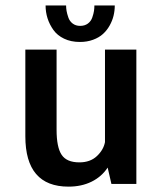

<svg xmlns="http://www.w3.org/2000/svg" viewBox="-20 -686 610 716"><path d="M408 -665.5Q408 -646 403.5 -627.5Q399 -609 389 -591Q379 -573 364.2 -559.5Q349.5 -546 327.2 -537.8Q305 -529.5 278 -529.5Q244.5 -529.5 219 -541.8Q193.5 -554 179 -574.5Q164.5 -595 157.2 -618Q150 -641 150 -665.5H226.5Q226.5 -656 228.2 -645.5Q230 -635 234.8 -621Q239.5 -607 251 -598.2Q262.5 -589.5 279 -589.5Q296 -589.5 307.8 -598.2Q319.5 -607 324.2 -621Q329 -635 330.5 -645.2Q332 -655.5 332 -665.5ZM235.5 10Q74.5 10 74.5 -178V-501H191V-202Q191 -137 209.8 -108.8Q228.5 -80.5 276 -80.5Q316.5 -80.5 341.2 -103.8Q366 -127 371.5 -156V-501H488.5V0H395.5L381.5 -61Q359 -27 321.5 -8.5Q284 10 235.5 10Z"/></svg>

Font: League Mono Narrow Medium
Style: Regular
Weight: 500
Width: 3
Designer: Tyler Finck
Foundry: The League of Moveable Type / Tyler Finck
Version: Version 2.210